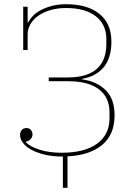

<svg xmlns="http://www.w3.org/2000/svg" viewBox="-20 -730 628 910"><path d="M278 12Q228 12 190 2.5Q152 -7 126.5 -21.5Q101 -36 88 -54Q75 -72 75 -90Q75 -104 83 -113.5Q91 -123 105 -123Q119 -123 126.5 -114Q134 -105 134 -93Q134 -81 126 -71.5Q118 -62 102 -58V-56Q124 -34 169 -20Q214 -6 272 -6Q381 -6 440 -49Q499 -92 499 -169V-197Q499 -269 448.5 -307Q398 -345 304 -345H211V-363H302Q351 -363 386 -374.5Q421 -386 442.5 -407Q464 -428 474 -457Q484 -486 484 -521V-545Q484 -614 434 -653Q384 -692 293 -692Q252 -692 218.5 -682Q185 -672 161 -655Q137 -638 124 -615Q111 -592 111 -567V-493H90V-698H111V-624H114Q120 -637 134 -652.5Q148 -668 170.5 -680.5Q193 -693 224 -701.5Q255 -710 294 -710Q394 -710 451 -664.5Q508 -619 508 -532Q508 -456 472 -412Q436 -368 368 -356V-354Q437 -345 480 -303.5Q523 -262 523 -184Q523 -91 463.5 -42.5Q404 6 300 11V160H278Z"/></svg>

Font: IBM Plex Serif Thin
Style: Regular
Weight: 100
Designer: Mike Abbink, Paul van der Laan, Pieter van Rosmalen
Foundry: Bold Monday
Version: Version 3.001